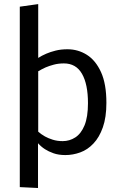

<svg xmlns="http://www.w3.org/2000/svg" viewBox="-20 -752 594 942"><path d="M166.5 170.4 77.1 166V-719.2L167.5 -731.9V-467.8Q184.6 -479 207.5 -488.8Q226.6 -497.1 252.7 -503.7Q278.8 -510.3 311 -510.3Q362.8 -510.3 406 -483.2Q449.2 -456.1 475.6 -398.2Q502 -340.3 502 -247.6Q502 -176.3 484.6 -127.2Q467.3 -78.1 438.5 -47.9Q410.2 -17.6 374 -4.4Q337.9 8.8 300.8 8.8Q267.6 8.8 242.7 0Q217.8 -8.8 200.7 -20Q181.6 -32.2 166.5 -49.3ZM287.6 -59.6Q321.3 -59.6 349.6 -77.9Q377.9 -96.2 394.8 -137.2Q411.6 -178.2 411.6 -245.6Q411.6 -338.9 382.3 -389.9Q353 -440.9 293.5 -440.9Q266.6 -440.9 243.9 -434.8Q221.2 -428.7 204.1 -421.4Q184.6 -412.6 167.5 -402.3V-106Q181.6 -93.3 200.7 -82.5Q216.3 -73.7 238.5 -66.7Q260.7 -59.6 287.6 -59.6Z"/></svg>

Font: Mako
Style: Regular
Weight: 400
Designer: vernon adams
Foundry: vernon adams
Version: Version 1.100; ttfautohint (v1.8.4.7-5d5b);gftools[0.9.33]